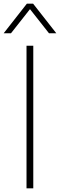

<svg xmlns="http://www.w3.org/2000/svg" viewBox="-62 -1030 328 1050"><path d="M120 0H83V-780H120ZM246 -848H206L102 -980L-2 -848H-42L85 -1010H119Z"/></svg>

Font: Tanohe Sans ExtraLight
Style: Regular
Weight: 250
Designer: Village Type and Design LLC & Cristiano Sobral
Foundry: Cooper Hewitt Smithsonian Design Museum
Version: Version 1.00;September 29, 2021;FontCreator 13.0.0.2655 64-b